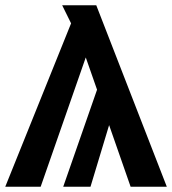

<svg xmlns="http://www.w3.org/2000/svg" viewBox="-29 -712 656 732"><path d="M607 0H469L387 -235L316 0H212L341 -370L298 -493L126 0H-9L242 -623L208 -692H338Z"/></svg>

Font: Fira Sans SemiBold
Style: Regular
Weight: 600
Designer: bBox Type GmbH & Carrois Corporate GbR & Edenspiekermann AG
Foundry: bBox Type GmbH & Carrois Corporate GbR & Edenspiekermann AG
Version: Version 4.301;PS 004.301;hotconv 1.0.88;makeotf.lib2.5.64775